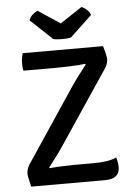

<svg xmlns="http://www.w3.org/2000/svg" viewBox="-59 -936 681 981"><g transform="rotate(-5 281.0 -446.0)"><path d="M314.5 -492Q330 -515.5 351 -543Q372 -570.5 393 -598L390 -601Q378 -599 356.5 -597.5Q335 -596 311 -595.2Q287 -594.5 266.2 -594Q245.5 -593.5 234 -593.5H73Q70.5 -602.5 69.8 -611.5Q69 -620.5 69 -629.5Q69 -643.5 71 -656.5Q73 -669.5 77 -683H489Q496 -659.5 499 -646.2Q502 -633 503 -626.2Q504 -619.5 504 -614.5Q504 -604.5 500.8 -594Q497.5 -583.5 490.5 -571.5L239 -196Q223 -172 201.5 -143Q180 -114 160.5 -88.5L163.5 -85.5Q195.5 -88.5 228.2 -90Q261 -91.5 284 -91.5H388Q428 -91.5 457.2 -96.2Q486.5 -101 506.5 -110.5Q510 -99 512.2 -85.8Q514.5 -72.5 514.5 -59.5Q514.5 -30.5 496 -15.2Q477.5 0 440.5 0H61Q55.5 -23 52.5 -35.8Q49.5 -48.5 48.5 -55.2Q47.5 -62 47.5 -67Q47.5 -78 51 -90Q54.5 -102 61.5 -113ZM396.5 -892Q408 -888 422 -876Q436 -864 441.5 -847L329.5 -741.5Q320.5 -739 308.5 -738Q296.5 -737 284 -737Q271.5 -737 259.8 -738Q248 -739 238.5 -741.5L126.5 -847Q132 -864 146 -876Q160 -888 171.5 -892L284 -817.5Z"/></g></svg>

Font: Signika Light
Style: Regular
Weight: 400
Version: Version 2.003;gftools[0.9.32]